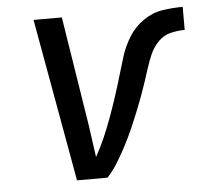

<svg xmlns="http://www.w3.org/2000/svg" viewBox="-44 -576 663 622"><g transform="rotate(-5 288.0 -265.0)"><path d="M182 0H281Q298 -18 311 -38.5Q324 -59 335.5 -80Q347 -101 357.5 -122.5Q368 -144 377 -165.5Q386 -187 395 -209Q404 -231 412 -253Q420 -275 427.5 -297.5Q435 -320 442 -342Q449 -364 458.5 -386Q468 -408 485.5 -426Q503 -444 526 -449.5Q549 -455 572 -455V-530Q539 -530 506 -525Q473 -520 443.5 -499.5Q414 -479 395.5 -449Q377 -419 367 -387Q357 -355 347.5 -322.5Q338 -290 327.5 -258Q317 -226 305.5 -194.5Q294 -163 280.5 -131.5Q267 -100 250 -70Q246 -97 242.5 -123.5Q239 -150 235 -177L179 -530H87Z"/></g></svg>

Font: Iosevka Sparkle Oblique
Style: Regular
Weight: 400
Italic angle: -9°
Designer: Belleve Invis
Foundry: Belleve Invis
Version: Version 4.5.0; ttfautohint (v1.8.3)